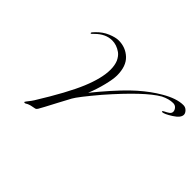

<svg xmlns="http://www.w3.org/2000/svg" viewBox="-169 -1222 1591 1591"><g transform="rotate(45 626.0 -427.0)"><path d="M242 26Q242 24 250 14Q282 -26 290 -40Q440 -282 499 -424.5Q558 -567 558 -666Q558 -718 542 -756Q524 -794 498 -813Q449 -848 396 -848Q320 -848 254 -782Q234 -762 232 -762Q226 -762 226 -768Q226 -774 248 -796Q292 -842 345 -864Q398 -886 434 -886Q516 -886 573 -832.5Q630 -779 630 -670Q630 -628 611 -551Q592 -474 562 -400L620 -470Q749 -622 837 -699Q925 -776 1008 -824Q1113 -886 1192 -886Q1217 -886 1234.5 -868Q1252 -850 1252 -832Q1252 -796 1192 -758Q1132 -720 1108 -720Q1104 -720 1104 -724Q1104 -731 1121 -738.5Q1138 -746 1155 -758Q1172 -770 1172 -787.5Q1172 -805 1158 -821.5Q1144 -838 1120 -838Q1072 -838 1016 -810Q889 -737 654 -468Q524 -314 500 -270Q476 -226 443 -163.5Q410 -101 390 -63Q370 -25 362 -12.5Q354 0 345 2.5Q336 5 317.5 8Q299 11 284.5 16.5Q270 22 263 27Q256 32 249 32Q242 32 242 26Z"/></g></svg>

Font: Miama
Style: Regular
Weight: 400
Italic angle: 16.5°
Designer: Linus Romer
Foundry: Linus Romer
Version: 0.32